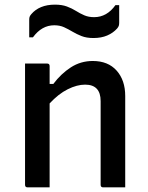

<svg xmlns="http://www.w3.org/2000/svg" viewBox="-20 -808 640 828"><path d="M194 0H99Q88 0 88 -11V-534H183Q194 -534 194 -523V-446H210Q243 -490 285.5 -517.5Q328 -545 380 -545Q446 -545 483 -503.5Q520 -462 520 -394V0H425Q414 0 414 -11V-372Q414 -443 347 -443Q312 -443 272 -423Q232 -403 194 -362ZM386 -734Q441 -734 478 -786H494V-710Q494 -703 492.5 -697.5Q491 -692 485 -685Q468 -666 442.5 -655Q417 -644 383 -644Q353 -644 331.5 -652.5Q310 -661 292.5 -671.5Q275 -682 256.5 -690.5Q238 -699 214 -699Q160 -699 122 -647H106V-722Q106 -730 107.5 -735Q109 -740 115 -747Q132 -767 157.5 -777.5Q183 -788 217 -788Q247 -788 268.5 -780Q290 -772 307.5 -761Q325 -750 343.5 -742Q362 -734 386 -734Z"/></svg>

Font: Recursive Mn Lnr St Med
Style: Regular
Weight: 500
Monospace: yes
Version: Version 1.079;hotconv 1.0.112;makeotfexe 2.5.65598; ttfautoh